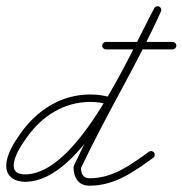

<svg xmlns="http://www.w3.org/2000/svg" viewBox="-24 -576 588 619"><path d="M340.6 -247.9C342.3 -254.3 338.5 -260.9 332.1 -262.6C310.1 -268.4 289.8 -271.4 266.9 -271.4C173.3 -271.4 95.2 -221.1 42.2 -145.9C21.8 -117.1 -3.8 -78.1 -3.8 -41.2C-3.8 -5.4 24.7 10.1 57 10.1C246 10.1 410.5 -381.6 494.6 -538.3C497.7 -544.2 495.5 -551.4 489.7 -554.6C483.8 -557.7 476.6 -555.5 473.4 -549.7C394.7 -402.9 229 -13.9 57 -13.9C38.2 -13.9 20.2 -19.4 20.2 -41.2C20.2 -72.3 44.8 -107.9 61.8 -132.1C110.3 -200.9 181.2 -247.4 266.9 -247.4C287.8 -247.4 306 -244.7 325.9 -239.4C332.3 -237.7 338.9 -241.5 340.6 -247.9ZM488.9 -554.9C482.9 -557.7 475.8 -555 473.1 -548.9C395.2 -376.2 294.7 -213.8 214.3 -42.1C214.2 -41.9 213.9 -40.7 213.6 -39.5C213.4 -38.4 213.1 -37.2 213.1 -37C213.1 -4.1 228.4 22.7 264.6 22.7C346.1 22.7 407.3 -22.1 470 -67.3C475.4 -71.1 476.6 -78.6 472.7 -84C468.9 -89.4 461.4 -90.6 456 -86.7C397.7 -44.8 340.4 -1.3 264.6 -1.3C242.3 -1.3 237.1 -17.5 237.1 -37C237.1 -37.2 236.8 -35.8 236.5 -34.5C236.2 -33.1 235.9 -31.7 236 -31.9C316.5 -203.7 417 -366.3 494.9 -539.1C497.7 -545.1 495 -552.2 488.9 -554.9ZM317.5 -416.8C317.5 -416.8 317.5 -416.8 317.5 -416.8C389.2 -416.8 460.8 -416.8 532.5 -416.8C539.1 -416.8 544.5 -422.1 544.5 -428.8C544.5 -435.4 539.1 -440.8 532.5 -440.8C532.5 -440.8 532.5 -440.8 532.5 -440.8C460.8 -440.8 389.2 -440.8 317.5 -440.8C310.9 -440.8 305.5 -435.4 305.5 -428.8C305.5 -422.1 310.9 -416.8 317.5 -416.8Z"/></svg>

Font: FRB American Cursive Guidelines Light
Style: Italic
Weight: 300
Italic angle: -25°
Version: Version 2.0;Modular Font Editor K font №1